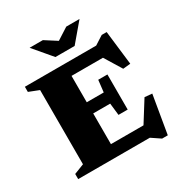

<svg xmlns="http://www.w3.org/2000/svg" viewBox="-210 -1035 1161 1229"><g transform="rotate(-30 371.0 -420.0)"><path d="M532.5 -486.5V-357V-227H464.5L454.5 -316H223V-398.5H454.5L464.5 -486.5ZM693.5 -473 638.5 -467.5 531.5 -642 589.5 -593.5H223V-682.5H562.5L627.5 -724H664ZM540.5 -42.5 665.5 -242 720 -237 672.5 44H630.5L565 0H223V-89H587.5ZM35.5 0V-38L109.5 -67V-615.5L35.5 -644.5V-682.5H329V0ZM388.5 -817H353.5L457.5 -883.5H555.5L442 -749.5H300L186.5 -883.5H284.5Z"/></g></svg>

Font: Newsreader ExtraBold
Style: Regular
Weight: 800
Designer: Hugues Gentile
Foundry: Production Type
Version: Version 1.003